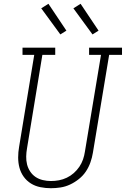

<svg xmlns="http://www.w3.org/2000/svg" viewBox="-20 -987 665 1015"><path d="M249 8Q221 8 193.5 2.5Q166 -3 143.5 -17Q121 -31 105.5 -52.5Q90 -74 83 -100Q76 -126 76 -154.5Q76 -183 81 -211L161 -697H99V-735H272V-697H204L123 -204Q119 -182 118.5 -160Q118 -138 123 -118Q128 -98 139.5 -80.5Q151 -63 168 -51.5Q185 -40 206.5 -35Q228 -30 249 -30Q271 -30 292 -34Q313 -38 333 -47.5Q353 -57 370 -72Q387 -87 399.5 -105.5Q412 -124 419 -144.5Q426 -165 429 -186L514 -697H451V-735H625V-697H557L471 -179Q467 -154 458 -128.5Q449 -103 434 -80.5Q419 -58 397 -40.5Q375 -23 350.5 -11.5Q326 0 300 4Q274 8 249 8ZM469 -805 368 -943 406 -967 501 -825ZM299 -805 198 -943 236 -967 331 -825Z"/></svg>

Font: Iosevka Slab XLtExObl
Style: Regular
Weight: 200
Width: 7
Italic angle: -9°
Monospace: yes
Designer: Belleve Invis
Foundry: Belleve Invis
Version: Version 11.1.1; ttfautohint (v1.8.3)